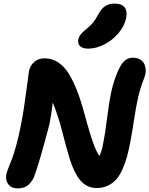

<svg xmlns="http://www.w3.org/2000/svg" viewBox="-20 -1023 835 1074"><path d="M473.1 -751Q441.9 -751 427.7 -764.9Q413.6 -778.8 418 -801.8Q421.4 -817.4 431.4 -830.3Q441.4 -843.3 460.9 -858.9Q485.8 -878.4 500.5 -896.7Q515.1 -915 530.8 -944.8Q548.8 -977.1 570.3 -990Q591.8 -1002.9 622.1 -1002.9Q660.2 -1002.9 676.8 -982.2Q693.4 -961.4 686 -922.9Q676.8 -877.9 643.1 -837.9Q609.4 -797.9 563.5 -774.4Q517.6 -751 473.1 -751ZM15.1 -45.9Q18.6 -62 27.6 -85.2Q36.6 -108.4 46.4 -132.6Q56.2 -156.7 70.6 -209Q85 -261.2 98.1 -329.1Q111.8 -396.5 126.2 -506.8Q140.6 -617.2 142.1 -625Q148.4 -656.2 171.4 -676.5Q194.3 -696.8 229 -696.8Q271 -696.8 305.9 -673.6Q340.8 -650.4 364.7 -610.8Q388.7 -571.3 408.2 -522.9Q427.7 -474.6 443.1 -419.7Q458.5 -364.7 472.2 -315.7Q485.8 -266.6 502.2 -220.9Q518.6 -175.3 536.1 -149.9Q549.8 -179.7 556.2 -215.8Q567.9 -271.5 578.4 -357.7Q588.9 -443.8 602.3 -508.3Q615.7 -572.8 643.1 -632.8Q659.7 -668.5 678.5 -684.3Q697.3 -700.2 723.1 -700.2Q748.5 -700.2 765.6 -689.2Q782.7 -678.2 789.1 -661.1Q795.4 -644 795.2 -625.7Q794.9 -607.4 788.1 -590.8Q765.1 -532.7 753.2 -480.7Q741.2 -428.7 729.7 -352.5Q718.3 -276.4 709 -229Q699.7 -180.2 689.7 -144.5Q679.7 -108.9 664.3 -74.5Q648.9 -40 629.6 -18.6Q610.4 2.9 582.5 15.9Q554.7 28.8 520 28.8Q491.2 28.8 467.5 16.6Q443.8 4.4 427 -16.6Q410.2 -37.6 395.5 -68.4Q380.9 -99.1 370.6 -132.6Q360.4 -166 348.9 -207.5Q337.4 -249 327.9 -287.4Q318.4 -325.7 304.2 -369.9Q290 -414.1 274.9 -449.2Q269 -392.1 256.8 -329.1Q198.2 -105 168.9 -29.8Q154.3 0 133.3 15.4Q112.3 30.8 78.1 30.8Q43.9 30.8 26.9 8.3Q9.8 -14.2 15.1 -45.9Z"/></svg>

Font: Shantell Sans Bouncy
Style: Bold Italic
Weight: 700
Italic angle: -11.31°
Designer: Stephen Nixon, Anya Danilova, Shantell Martin
Foundry: Arrow Type
Version: Version 1.006;[9816181b4]